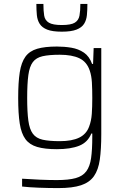

<svg xmlns="http://www.w3.org/2000/svg" viewBox="-20 -756 635 982"><path d="M278 206Q230 206 178 204Q126 202 93 198V158Q135 161 183.5 163Q232 165 270 165Q331 165 367 155Q403 145 421.5 120Q440 95 446 52Q452 9 452 -57V-73H447Q429 -28 385 -10.5Q341 7 271 7Q209 7 170 -4.5Q131 -16 110 -44.5Q89 -73 81 -124Q73 -175 73 -255Q73 -335 81 -386Q89 -437 110 -466Q131 -495 170 -506.5Q209 -518 271 -518Q309 -518 345 -512Q381 -506 409 -487Q437 -468 451 -429H456L459 -510H498V-71Q498 7 490.5 60Q483 113 460.5 145Q438 177 394.5 191.5Q351 206 278 206ZM286 -34Q348 -34 385 -52Q422 -70 436 -109Q447 -138 449.5 -173.5Q452 -209 452 -255Q452 -300 450 -334.5Q448 -369 439 -395Q424 -440 386 -458Q348 -476 286 -476Q231 -476 198 -468.5Q165 -461 148 -438.5Q131 -416 125 -372Q119 -328 119 -255Q119 -183 125 -139Q131 -95 148 -72Q165 -49 198 -41.5Q231 -34 286 -34ZM296 -594Q248 -594 221.5 -604.5Q195 -615 183 -634Q171 -653 168.5 -679Q166 -705 166 -736H202Q202 -700 206 -676Q210 -652 230 -640Q250 -628 296 -628Q343 -628 362.5 -640Q382 -652 386.5 -676Q391 -700 391 -736H427Q427 -705 424.5 -679Q422 -653 410 -634Q398 -615 371 -604.5Q344 -594 296 -594Z"/></svg>

Font: Saira ExtraLight
Style: Regular
Weight: 200
Designer: Hector Gatti with collaboration of the Omnibus-Type team
Foundry: Omnibus-Type
Version: Version 1.100; ttfautohint (v1.8.3)